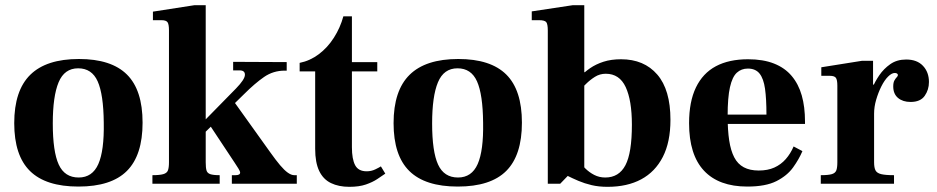

<svg xmlns="http://www.w3.org/2000/svg" viewBox="-20 -710 3621 742"><path d="M283 11Q157 11 96 -49Q35 -109 35 -234Q35 -360 97 -421Q159 -482 285 -482Q410 -482 470.5 -422Q531 -362 531 -236Q531 -110 470.5 -49.5Q410 11 283 11ZM284 -24Q337 -24 360 -76Q383 -128 381 -236Q380 -345 357.5 -395.5Q335 -446 282 -446Q229 -446 206.5 -392Q184 -338 184 -233Q184 -124 207 -74Q230 -24 284 -24Z M569 0V-33Q597 -33 611 -37Q625 -41 629 -51.5Q633 -62 633 -83V-593Q633 -616 627.5 -624Q622 -632 604 -632H571V-665L732 -690H775V-83Q775 -62 778 -51.5Q781 -41 792.5 -37Q804 -33 829 -33V0ZM876 0V-33H890Q899 -33 903.5 -35.5Q908 -38 908 -43Q908 -48 901.5 -58.5Q895 -69 887 -81L783 -238L873 -333L1024 -122Q1046 -91 1062.5 -71.5Q1079 -52 1092.5 -42.5Q1106 -33 1117 -33H1127V0ZM685 -113V-157L892 -368Q926 -403 926.5 -420.5Q927 -438 906 -438H881V-471L1088 -470V-437H1080Q1036 -437 1000.5 -412.5Q965 -388 923 -346Z M1330 12Q1289 12 1259 -2.5Q1229 -17 1213.5 -49.5Q1198 -82 1198 -135V-434H1138V-467Q1178 -475 1212 -500.5Q1246 -526 1270.5 -564.5Q1295 -603 1307 -647H1340V-470H1438V-434H1340V-141Q1340 -95 1352.5 -71.5Q1365 -48 1397 -48Q1415 -48 1430.5 -55.5Q1446 -63 1452 -67L1469 -39Q1456 -30 1438 -18Q1420 -6 1394 3Q1368 12 1330 12Z M1749 11Q1623 11 1562 -49Q1501 -109 1501 -234Q1501 -360 1563 -421Q1625 -482 1751 -482Q1876 -482 1936.5 -422Q1997 -362 1997 -236Q1997 -110 1936.5 -49.5Q1876 11 1749 11ZM1750 -24Q1803 -24 1826 -76Q1849 -128 1847 -236Q1846 -345 1823.5 -395.5Q1801 -446 1748 -446Q1695 -446 1672.5 -392Q1650 -338 1650 -233Q1650 -124 1673 -74Q1696 -24 1750 -24Z M2328 12Q2294 12 2266.5 5.5Q2239 -1 2215.5 -11Q2192 -21 2168 -33L2191 -126Q2201 -111 2213.5 -93Q2226 -75 2241.5 -59.5Q2257 -44 2276.5 -34Q2296 -24 2319 -24Q2372 -24 2397 -71.5Q2422 -119 2422 -228Q2422 -322 2398 -373.5Q2374 -425 2321 -425Q2298 -425 2279 -413Q2260 -401 2244.5 -385.5Q2229 -370 2216 -357L2219 -411Q2238 -431 2260.5 -446.5Q2283 -462 2312.5 -471.5Q2342 -481 2380 -481Q2469 -481 2520 -422Q2571 -363 2571 -247Q2571 -161 2541.5 -103.5Q2512 -46 2458 -17Q2404 12 2328 12ZM2097 0V-592Q2097 -617 2091 -624.5Q2085 -632 2063 -632H2035V-666L2194 -690H2238V-30H2174L2145 0ZM2216 -418V-431H2249V-418Z M2868 11Q2758 11 2700.5 -50.5Q2643 -112 2643 -234Q2643 -317 2669.5 -372Q2696 -427 2746.5 -454Q2797 -481 2871 -481Q2929 -481 2971 -464.5Q3013 -448 3039.5 -416.5Q3066 -385 3078.5 -341Q3091 -297 3091 -240V-231H2728V-267H2942Q2942 -328 2936.5 -367Q2931 -406 2915.5 -425.5Q2900 -445 2870 -445Q2845 -445 2827.5 -429Q2810 -413 2801 -373Q2792 -333 2792 -262Q2792 -207 2798 -167.5Q2804 -128 2817.5 -102Q2831 -76 2854.5 -63.5Q2878 -51 2912 -51Q2947 -51 2972.5 -62.5Q2998 -74 3016.5 -95Q3035 -116 3047 -144L3081 -126Q3068 -95 3045 -63Q3022 -31 2980.5 -10Q2939 11 2868 11Z M3152 0V-33Q3181 -33 3194.5 -37Q3208 -41 3212 -51.5Q3216 -62 3216 -83V-379Q3216 -401 3210.5 -409Q3205 -417 3187 -417H3154V-450L3311 -475H3354V-383H3358V-83Q3358 -62 3363.5 -51.5Q3369 -41 3385.5 -37Q3402 -33 3435 -33V0ZM3338 -270V-334Q3342 -347 3351.5 -370.5Q3361 -394 3378 -419Q3395 -444 3420.5 -462Q3446 -480 3482 -480Q3524 -480 3547 -455.5Q3570 -431 3570 -393Q3570 -363 3553.5 -339.5Q3537 -316 3499 -316Q3469 -316 3450.5 -331.5Q3432 -347 3432 -376Q3432 -391 3436.5 -399Q3441 -407 3445.5 -411.5Q3450 -416 3450 -420Q3450 -423 3447 -425.5Q3444 -428 3438 -428Q3426 -428 3412 -414Q3398 -400 3386 -376Q3374 -352 3366 -324.5Q3358 -297 3358 -271Z"/></svg>

Font: Frank Ruhl Libre
Style: Bold
Weight: 700
Designer: Yanek Iontef
Foundry: Fontef
Version: Version 6.004